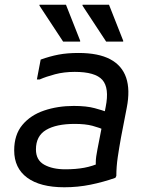

<svg xmlns="http://www.w3.org/2000/svg" viewBox="-20 -780 630 812"><path d="M252 12Q150 12 95 -28.5Q40 -69 40 -144Q40 -210 74.5 -251.5Q109 -293 166.5 -312.5Q224 -332 292 -332Q346 -332 380.5 -322.5Q415 -313 428 -308V-228Q401 -240 371 -248Q341 -256 296 -256Q218 -256 175 -230.5Q132 -205 132 -148Q132 -103 167 -83.5Q202 -64 256 -64Q301 -64 336 -70.5Q371 -77 404 -92L386 -62Q385 -77 385 -91Q385 -105 387 -119Q389 -133 392 -148L427 -328Q443 -408 413 -442Q383 -476 296 -476Q251 -476 213 -466Q175 -456 148 -444H136L152 -528Q191 -542 227.5 -549Q264 -556 312 -556Q396 -556 446 -529.5Q496 -503 513.5 -451.5Q531 -400 516 -324L492 -200Q484 -156 478 -115.5Q472 -75 472 -36L468 -28Q417 -10 363 1Q309 12 252 12ZM247 -604 147 -756V-760H259L319 -608V-604ZM429 -604 329 -756V-760H441L501 -608V-604Z"/></svg>

Font: Kufam
Style: Italic
Weight: 400
Italic angle: -11°
Designer: Artur Schmal
Foundry: Original Type
Version: Version 1.301; ttfautohint (v1.8.3)